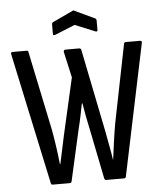

<svg xmlns="http://www.w3.org/2000/svg" viewBox="-57 -878 778 927"><g transform="rotate(-5 332.5 -414.5)"><path d="M161 0Q153 0 152 -8L16 -644Q14 -655 23 -655H92Q99 -655 100 -647L179 -268Q187 -226 193.5 -180Q200 -134 204 -95H206Q213 -129 220.5 -163Q228 -197 235 -231L298 -508L270 -633Q269 -644 279 -644H345Q353 -644 355 -636L437 -230Q443 -196 449.5 -162.5Q456 -129 461 -95H462Q467 -134 473 -178Q479 -222 487 -268L563 -647Q564 -655 572 -655H641Q651 -655 649 -644L516 -8Q514 0 508 0H420Q413 0 411 -8L362 -252Q348 -315 338 -378H335Q329 -347 322.5 -315.5Q316 -284 308 -253L253 -8Q251 0 244 0ZM235 -719Q225 -716 225 -724V-770Q225 -778 230 -781L328 -827Q333 -831 338 -827L436 -781Q441 -778 441 -770V-724Q441 -716 431 -719L333 -759Z"/></g></svg>

Font: Sofia Sans Condensed Medium
Style: Regular
Weight: 500
Designer: Botio Nikoltchev, Ani Petrova
Foundry: lettersoup
Version: Version 4.101; ttfautohint (v1.8.4.7-5d5b)